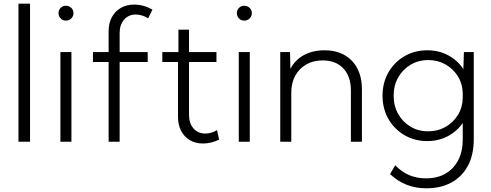

<svg xmlns="http://www.w3.org/2000/svg" viewBox="-20 -772 2677 1046"><path d="M143.6 0H80.6V-752H143.6Z M338.9 -659.7Q321.8 -659.7 310.3 -671.6Q298.8 -683.6 298.8 -700.7Q298.8 -717.3 310.3 -729Q321.8 -740.7 338.9 -740.7Q356.4 -740.7 368.4 -729Q380.4 -717.3 380.4 -700.7Q380.4 -683.6 368.4 -671.6Q356.4 -659.7 338.9 -659.7ZM369.1 0H309.1V-488.3H369.1Z M631.8 0H571.8V-434.1H486.3V-488.3H571.8V-603Q571.8 -646 589.4 -678.5Q606.9 -710.9 638.4 -729Q669.9 -747.1 710.9 -747.1Q735.8 -747.1 761 -740.2Q786.1 -733.4 810.5 -719.7L787.1 -672.4Q770.5 -682.6 753.4 -687.7Q736.3 -692.9 719.7 -692.9Q680.2 -692.9 656 -664.8Q631.8 -636.7 631.8 -591.3V-488.3H784.7V-434.1H631.8Z M1173.8 -11.2Q1129.4 9.8 1085.9 9.8Q1044.9 9.8 1014.4 -8.3Q983.9 -26.4 966.8 -59.1Q949.7 -91.8 949.7 -135.3V-434.1H864.3V-488.3H952.1V-610.4H1009.8V-488.3H1159.2V-434.1H1009.8V-146Q1009.8 -100.1 1034.2 -72.3Q1058.6 -44.4 1098.6 -44.4Q1130.4 -44.4 1162.6 -63Z M1310.5 -659.7Q1293.5 -659.7 1282 -671.6Q1270.5 -683.6 1270.5 -700.7Q1270.5 -717.3 1282 -729Q1293.5 -740.7 1310.5 -740.7Q1328.1 -740.7 1340.1 -729Q1352.1 -717.3 1352.1 -700.7Q1352.1 -683.6 1340.1 -671.6Q1328.1 -659.7 1310.5 -659.7ZM1340.8 0H1280.8V-488.3H1340.8Z M1951.7 0H1891.6V-279.3Q1891.6 -355.5 1850.6 -399.2Q1809.6 -442.9 1737.8 -442.9Q1687.5 -442.9 1648.9 -421.1Q1610.4 -399.4 1588.6 -359.9Q1566.9 -320.3 1566.9 -266.6V0H1506.8V-488.3H1560.1L1562 -396.5Q1587.4 -445.8 1635.7 -471.9Q1684.1 -498 1747.6 -498Q1842.3 -498 1897 -440.9Q1951.7 -383.8 1951.7 -285.2Z M2307.6 -3.4Q2238.3 -3.4 2183.1 -35.9Q2127.9 -68.4 2095.9 -124.3Q2064 -180.2 2064 -250.5Q2064 -321.3 2095.9 -377.2Q2127.9 -433.1 2183.1 -465.6Q2238.3 -498 2308.1 -498Q2371.6 -498 2422.6 -470.2Q2473.6 -442.4 2504.4 -395.5L2507.3 -488.3H2561V-12.2Q2561 70.3 2529.8 129.9Q2498.5 189.5 2440.4 221.7Q2382.3 253.9 2301.8 253.9Q2187 253.9 2105 176.3L2133.3 128.4Q2200.7 199.7 2300.8 199.7Q2362.8 199.7 2407.5 173.6Q2452.1 147.5 2476.6 100.1Q2501 52.7 2501 -12.7V-102.1Q2469.7 -56.6 2419.4 -30Q2369.1 -3.4 2307.6 -3.4ZM2312.5 -56.6Q2364.3 -56.6 2406.2 -80.1Q2448.2 -103.5 2473.9 -144.3Q2499.5 -185.1 2501 -236.8V-264.2Q2499.5 -316.4 2473.9 -357.2Q2448.2 -397.9 2406.5 -421.4Q2364.7 -444.8 2313 -444.8Q2259.3 -444.8 2216.6 -419.2Q2173.8 -393.6 2149.2 -349.9Q2124.5 -306.2 2124.5 -250.5Q2124.5 -195.3 2149.2 -151.4Q2173.8 -107.4 2216.3 -82Q2258.8 -56.6 2312.5 -56.6Z"/></svg>

Font: Kumbh Sans Light
Style: Regular
Weight: 300
Version: Version 1.004